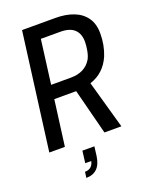

<svg xmlns="http://www.w3.org/2000/svg" viewBox="-180 -877 958 1204"><g transform="rotate(-20 299.0 -275.5)"><path d="M182 229 187 190Q236 190 247 140H207L217 60H297L289 123Q274 229 182 229ZM499 0H386L308 -304H162L122 0H18L120 -780H344Q411 -780 463 -760Q515 -740 544.5 -698.5Q574 -657 574 -593Q574 -515 547 -448Q505 -351 409 -320ZM306 -395Q400 -395 442 -464Q454 -485 460 -518Q466 -551 466 -576Q466 -630 435.5 -659Q405 -688 342 -688H212L174 -395Z"/></g></svg>

Font: Tanohe Sans Medium
Style: Italic
Weight: 500
Designer: Village Type and Design LLC & Cristiano Sobral
Foundry: Cooper Hewitt Smithsonian Design Museum
Version: Version 1.00;September 29, 2021;FontCreator 13.0.0.2655 64-b